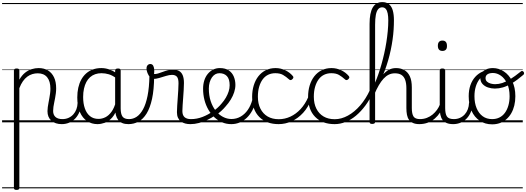

<svg xmlns="http://www.w3.org/2000/svg" viewBox="-20 -1170 5032 1836"><path d="M138 646Q125 646 119 641.5Q113 637 113 627V-496Q113 -506 119.5 -510.5Q126 -515 139 -515Q153 -515 159 -510.5Q165 -506 165 -496V-408Q189 -450 219.5 -474.5Q250 -499 283.5 -509Q317 -519 350 -519Q401 -519 438.5 -496.5Q476 -474 496.5 -431Q517 -388 517 -325Q517 -301 514 -278Q511 -255 507 -233Q503 -211 498.5 -190Q494 -169 491 -148.5Q488 -128 488 -109Q488 -72 510.5 -51.5Q533 -31 578 -31Q587 -31 591.5 -23.5Q596 -16 595.5 -7Q595 2 589 9.5Q583 17 571 17Q508 17 471 -16Q434 -49 434 -107Q434 -126 437 -146.5Q440 -167 444 -188.5Q448 -210 452 -232Q456 -254 459 -276.5Q462 -299 462 -322Q462 -393 431 -431Q400 -469 341 -469Q315 -469 289.5 -461.5Q264 -454 241 -437Q218 -420 199 -393Q180 -366 165 -327V627Q165 637 158.5 641.5Q152 646 138 646ZM0 621H635V631H0ZM0 -20H635V0H0ZM0 -505H635V-500H0ZM0 -1141H635V-1131H0Z M570 17Q559 17 553.5 9.5Q548 2 548.5 -7Q549 -16 556 -23.5Q563 -31 576 -31Q609 -31 635.5 -43Q662 -55 681 -76Q700 -97 710.5 -125Q721 -153 722 -186Q723 -198 732 -201.5Q741 -205 749.5 -201.5Q758 -198 757 -186Q756 -142 741.5 -104.5Q727 -67 702.5 -40Q678 -13 644 2Q610 17 570 17ZM635 621V631ZM635 -20V0ZM635 -505V-500ZM635 -1141V-1131Z M912 17Q857 17 813 -12Q769 -41 744 -98Q719 -155 719 -238Q719 -288 728.5 -331Q738 -374 757 -408.5Q776 -443 803.5 -467.5Q831 -492 867.5 -505.5Q904 -519 949 -519Q987 -519 1023.5 -506.5Q1060 -494 1096 -470V-419Q1056 -449 1021 -459.5Q986 -470 950 -470Q918 -470 890.5 -460.5Q863 -451 841.5 -432Q820 -413 805.5 -385.5Q791 -358 783 -322Q775 -286 775 -242Q775 -180 791.5 -133Q808 -86 840.5 -59.5Q873 -33 922 -33Q956 -33 988 -49Q1020 -65 1046.5 -101.5Q1073 -138 1090 -202L1108 -159Q1087 -85 1053.5 -47Q1020 -9 982.5 4Q945 17 912 17ZM1208 17Q1174 17 1150 7Q1126 -3 1111 -22Q1096 -41 1088.5 -69Q1081 -97 1081 -132V-495Q1081 -506 1088 -510.5Q1095 -515 1109 -515Q1122 -515 1128 -510.5Q1134 -506 1134 -496V-133Q1134 -81 1151 -56Q1168 -31 1214 -31Q1221 -31 1225 -23.5Q1229 -16 1228.5 -7Q1228 2 1223.5 9.5Q1219 17 1208 17ZM635 621H1270V631H635ZM635 -20H1270V0H635ZM635 -505H1270V-500H635ZM635 -1141H1270V-1131H635Z M1208 17Q1195 17 1189.5 9.5Q1184 2 1185.5 -7Q1187 -16 1194.5 -23.5Q1202 -31 1214 -31Q1253 -31 1287 -53.5Q1321 -76 1348 -125Q1375 -174 1391 -253.5Q1407 -333 1409 -447Q1409 -453 1416 -456Q1423 -459 1431.5 -458Q1440 -457 1447 -452.5Q1454 -448 1454 -438Q1453 -312 1434 -225Q1415 -138 1382 -84.5Q1349 -31 1304.5 -7Q1260 17 1208 17ZM1270 621H1295V631H1270ZM1270 -20H1295V0H1270ZM1270 -505H1295V-500H1270ZM1270 -1141H1295V-1131H1270Z M1799 17Q1774 17 1751 11Q1728 5 1710 -8.5Q1692 -22 1682 -44Q1672 -66 1672 -97Q1672 -124 1674.5 -159Q1677 -194 1679.5 -232.5Q1682 -271 1684.5 -307Q1687 -343 1687 -374Q1687 -419 1671.5 -436.5Q1656 -454 1625 -454Q1600 -454 1567.5 -444Q1535 -434 1503 -424.5Q1471 -415 1445 -415Q1429 -415 1414.5 -431.5Q1400 -448 1390.5 -471.5Q1381 -495 1381 -514Q1381 -527 1385 -536.5Q1389 -546 1397.5 -552Q1406 -558 1417 -558Q1437 -558 1446 -540Q1455 -522 1455 -497Q1455 -488 1454.5 -479Q1454 -470 1453 -462Q1470 -461 1490.5 -467Q1511 -473 1534.5 -482Q1558 -491 1583 -497.5Q1608 -504 1634 -504Q1670 -504 1693 -491Q1716 -478 1727.5 -449.5Q1739 -421 1739 -376Q1739 -345 1736.5 -308.5Q1734 -272 1731.5 -235Q1729 -198 1726.5 -165Q1724 -132 1724 -108Q1724 -68 1745 -49.5Q1766 -31 1805 -31Q1816 -31 1821 -23.5Q1826 -16 1825.5 -7Q1825 2 1818.5 9.5Q1812 17 1799 17ZM1295 621H1863V631H1295ZM1295 -20H1863V0H1295ZM1295 -505H1863V-500H1295ZM1295 -1141H1863V-1131H1295Z M1801 17Q1788 17 1782.5 9.5Q1777 2 1778.5 -7Q1780 -16 1787.5 -23.5Q1795 -31 1807 -31Q1863 -31 1917 -52Q1971 -73 2015 -105Q2023 -110 2029.5 -107Q2036 -104 2040.5 -96.5Q2045 -89 2045 -80.5Q2045 -72 2038 -67Q2004 -43 1964 -24Q1924 -5 1882.5 6Q1841 17 1801 17ZM1863 621V631ZM1863 -20V0ZM1863 -505V-500ZM1863 -1141V-1131Z M2018 -106Q2041 -122 2061.5 -140.5Q2082 -159 2099 -180Q2123 -207 2140 -236.5Q2157 -266 2166.5 -295.5Q2176 -325 2176 -355Q2176 -414 2150 -442Q2124 -470 2078 -470Q2068 -470 2062.5 -477.5Q2057 -485 2058 -494.5Q2059 -504 2065 -511.5Q2071 -519 2082 -519Q2135 -519 2168 -496.5Q2201 -474 2216 -437Q2231 -400 2231 -358Q2231 -324 2219.5 -288.5Q2208 -253 2187 -218.5Q2166 -184 2137 -152Q2118 -129 2094.5 -108Q2071 -87 2046 -69ZM1863 621H2307V631H1863ZM1863 -20H2307V0H1863ZM1863 -505H2307V-500H1863ZM1863 -1141H2307V-1131H1863Z M2192 17Q2145 17 2104.5 0Q2064 -17 2030.5 -48Q1997 -79 1972.5 -121.5Q1948 -164 1935 -214.5Q1922 -265 1922 -321Q1922 -364 1933.5 -400.5Q1945 -437 1967 -463.5Q1989 -490 2018 -504.5Q2047 -519 2082 -519Q2093 -519 2098 -511.5Q2103 -504 2102 -494.5Q2101 -485 2095 -477.5Q2089 -470 2078 -470Q2056 -470 2038 -459.5Q2020 -449 2006.5 -429.5Q1993 -410 1985 -383Q1977 -356 1977 -323Q1977 -257 1994.5 -203.5Q2012 -150 2042.5 -111.5Q2073 -73 2112 -52.5Q2151 -32 2193 -32Q2241 -32 2281 -55Q2321 -78 2349.5 -119Q2378 -160 2393 -216Q2395 -224 2404 -225.5Q2413 -227 2420.5 -222.5Q2428 -218 2426 -208Q2415 -156 2393 -114.5Q2371 -73 2340 -43.5Q2309 -14 2271.5 1.5Q2234 17 2192 17ZM2307 621V631ZM2307 -20V0ZM2307 -505V-500ZM2307 -1141V-1131Z M2645 17Q2527 17 2459 -52Q2391 -121 2391 -243Q2391 -303 2406.5 -353.5Q2422 -404 2451 -441Q2480 -478 2521.5 -498.5Q2563 -519 2616 -519Q2662 -519 2706 -499Q2750 -479 2781 -442Q2786 -435 2785.5 -428.5Q2785 -422 2776 -413Q2767 -404 2759 -404Q2751 -404 2745 -410Q2715 -437 2686.5 -453.5Q2658 -470 2613 -470Q2575 -470 2544 -455Q2513 -440 2491.5 -410.5Q2470 -381 2458 -339.5Q2446 -298 2446 -245Q2446 -179 2470.5 -130.5Q2495 -82 2539.5 -56Q2584 -30 2646 -30Q2656 -30 2662 -23Q2668 -16 2668 -6.5Q2668 3 2662.5 10Q2657 17 2645 17ZM2307 621H2842V631H2307ZM2307 -20H2842V0H2307ZM2307 -505H2842V-500H2307ZM2307 -1141H2842V-1131H2307Z M2644 17Q2635 17 2630.5 10Q2626 3 2626 -6.5Q2626 -16 2631 -23Q2636 -30 2645 -30Q2704 -30 2757.5 -55Q2811 -80 2854.5 -127Q2898 -174 2927 -240Q2931 -249 2940 -248Q2949 -247 2955.5 -240.5Q2962 -234 2958 -224Q2928 -145 2879 -91.5Q2830 -38 2769.5 -10.5Q2709 17 2644 17ZM2842 621V631ZM2842 -20V0ZM2842 -505V-500ZM2842 -1141V-1131Z M3180 17Q3062 17 2994 -52Q2926 -121 2926 -243Q2926 -303 2941.5 -353.5Q2957 -404 2986 -441Q3015 -478 3056.5 -498.5Q3098 -519 3151 -519Q3197 -519 3241 -499Q3285 -479 3316 -442Q3321 -435 3320.5 -428.5Q3320 -422 3311 -413Q3302 -404 3294 -404Q3286 -404 3280 -410Q3250 -437 3221.5 -453.5Q3193 -470 3148 -470Q3110 -470 3079 -455Q3048 -440 3026.5 -410.5Q3005 -381 2993 -339.5Q2981 -298 2981 -245Q2981 -179 3005.5 -130.5Q3030 -82 3074.5 -56Q3119 -30 3181 -30Q3191 -30 3197 -23Q3203 -16 3203 -6.5Q3203 3 3197.5 10Q3192 17 3180 17ZM2842 621H3377V631H2842ZM2842 -20H3377V0H2842ZM2842 -505H3377V-500H2842ZM2842 -1141H3377V-1131H2842Z M3180 17Q3168 17 3162 10Q3156 3 3156 -6.5Q3156 -16 3162 -23Q3168 -30 3181 -30Q3244 -30 3307 -64.5Q3370 -99 3424.5 -162Q3479 -225 3518 -310Q3524 -323 3533 -322Q3542 -321 3548 -311.5Q3554 -302 3548 -289Q3516 -217 3473.5 -160Q3431 -103 3383.5 -63.5Q3336 -24 3284 -3.5Q3232 17 3180 17ZM3377 621V631ZM3377 -20V0ZM3377 -505V-500ZM3377 -1141V-1131Z M3991 17Q3955 17 3930.5 6.5Q3906 -4 3891.5 -24Q3877 -44 3871.5 -72.5Q3866 -101 3866 -137V-326Q3866 -374 3854.5 -406Q3843 -438 3819 -453.5Q3795 -469 3756 -469Q3724 -469 3697.5 -456Q3671 -443 3647.5 -417.5Q3624 -392 3602.5 -355Q3581 -318 3560 -269L3541 -279Q3564 -332 3588 -375.5Q3612 -419 3638.5 -451.5Q3665 -484 3696.5 -501.5Q3728 -519 3767 -519Q3812 -519 3846 -500Q3880 -481 3899 -440.5Q3918 -400 3918 -334V-137Q3918 -82 3934 -56.5Q3950 -31 3997 -31Q4006 -31 4011 -23.5Q4016 -16 4015.5 -7Q4015 2 4009 9.5Q4003 17 3991 17ZM3539 15Q3526 15 3520 10.5Q3514 6 3514 -4V-942Q3514 -1047 3544.5 -1098.5Q3575 -1150 3636 -1150Q3675 -1150 3700 -1129.5Q3725 -1109 3736 -1070Q3747 -1031 3747 -977Q3747 -933 3744 -886.5Q3741 -840 3734 -791Q3727 -742 3716.5 -692Q3706 -642 3691.5 -592Q3677 -542 3658.5 -492.5Q3640 -443 3617 -396Q3594 -349 3567 -306V-4Q3567 6 3560 10.5Q3553 15 3539 15ZM3567 -380Q3583 -417 3598.5 -461.5Q3614 -506 3628 -555.5Q3642 -605 3654 -658.5Q3666 -712 3674.5 -765.5Q3683 -819 3688 -872.5Q3693 -926 3693 -974Q3693 -1013 3687.5 -1041Q3682 -1069 3669 -1084.5Q3656 -1100 3634 -1100Q3611 -1100 3596 -1082Q3581 -1064 3574 -1027.5Q3567 -991 3567 -933ZM3377 621H4053V631H3377ZM3377 -20H4053V0H3377ZM3377 -505H4053V-500H3377ZM3377 -1141H4053V-1131H3377Z M3988 17Q3977 17 3971.5 9.5Q3966 2 3966.5 -7Q3967 -16 3974 -23.5Q3981 -31 3994 -31Q4031 -31 4062 -43Q4093 -55 4117 -75Q4141 -95 4159 -120Q4177 -145 4187 -172Q4191 -183 4200 -182.5Q4209 -182 4215 -174.5Q4221 -167 4218 -157Q4207 -124 4187 -93Q4167 -62 4138.5 -37Q4110 -12 4072 2.5Q4034 17 3988 17ZM4053 621V631ZM4053 -20V0ZM4053 -505V-500ZM4053 -1141V-1131Z M4315 17Q4277 17 4251.5 6.5Q4226 -4 4211.5 -24Q4197 -44 4191 -72.5Q4185 -101 4185 -137V-496Q4185 -506 4191 -510.5Q4197 -515 4210 -515Q4224 -515 4230.5 -510.5Q4237 -506 4237 -496V-137Q4237 -82 4253.5 -56.5Q4270 -31 4321 -31Q4330 -31 4334.5 -23.5Q4339 -16 4338.5 -7Q4338 2 4332.5 9.5Q4327 17 4315 17ZM4211 -683Q4189 -683 4178 -695.5Q4167 -708 4167 -732Q4167 -757 4178 -769.5Q4189 -782 4211 -782Q4232 -782 4243 -769.5Q4254 -757 4254 -732Q4255 -707 4243.5 -695Q4232 -683 4211 -683ZM4053 621H4378V631H4053ZM4053 -20H4378V0H4053ZM4053 -505H4378V-500H4053ZM4053 -1141H4378V-1131H4053Z M4313 17Q4302 17 4296.5 9.5Q4291 2 4291.5 -7Q4292 -16 4299 -23.5Q4306 -31 4319 -31Q4352 -31 4378.5 -43Q4405 -55 4424 -76Q4443 -97 4453.5 -125Q4464 -153 4465 -186Q4466 -198 4475 -201.5Q4484 -205 4492.5 -201.5Q4501 -198 4500 -186Q4499 -142 4484.5 -104.5Q4470 -67 4445.5 -40Q4421 -13 4387 2Q4353 17 4313 17ZM4378 621V631ZM4378 -20V0ZM4378 -505V-500ZM4378 -1141V-1131Z M4686 19Q4618 19 4567 -15.5Q4516 -50 4489 -110.5Q4462 -171 4462 -250Q4462 -308 4478 -354.5Q4494 -401 4524.5 -435Q4555 -469 4598 -487Q4641 -505 4695 -505L4694 -476Q4654 -476 4621.5 -459.5Q4589 -443 4565.5 -413Q4542 -383 4529.5 -341.5Q4517 -300 4517 -250Q4517 -185 4537.5 -135.5Q4558 -86 4595.5 -58.5Q4633 -31 4686 -31Q4725 -31 4756 -46.5Q4787 -62 4808.5 -91.5Q4830 -121 4841.5 -161.5Q4853 -202 4853 -250Q4853 -321 4829.5 -371Q4806 -421 4769.5 -446.5Q4733 -472 4694 -472Q4660 -472 4641.5 -459.5Q4623 -447 4623 -423Q4623 -402 4637.5 -389Q4652 -376 4673.5 -370.5Q4695 -365 4714 -365Q4748 -365 4782.5 -376Q4817 -387 4859.5 -413Q4902 -439 4960 -486Q4968 -493 4975 -491Q4982 -489 4987 -482.5Q4992 -476 4991.5 -468Q4991 -460 4984 -454Q4923 -402 4876 -374Q4829 -346 4790 -334.5Q4751 -323 4712 -323Q4679 -323 4647 -333.5Q4615 -344 4594 -367Q4573 -390 4573 -427Q4573 -454 4588 -474.5Q4603 -495 4630 -507Q4657 -519 4694 -519Q4749 -519 4798 -487Q4847 -455 4877.5 -394.5Q4908 -334 4908 -250Q4908 -202 4898 -161Q4888 -120 4869 -87Q4850 -54 4822.5 -30Q4795 -6 4761 6.5Q4727 19 4686 19ZM4378 621H4979V631H4378ZM4378 -20H4979V0H4378ZM4378 -505H4979V-500H4378ZM4378 -1141H4979V-1131H4378Z"/></svg>

Font: Playwrite BR Guides
Style: Regular
Weight: 400
Designer: Veronika Burian, José Scaglione
Foundry: TypeTogether
Version: Version 1.003